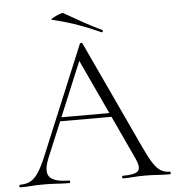

<svg xmlns="http://www.w3.org/2000/svg" viewBox="-56 -834 809 884"><g transform="rotate(-5 348.0 -391.5)"><path d="M200 -287 209 -305H468L475 -287ZM694 -12Q698 -12 698 -6Q698 0 694 0Q666 0 636.5 -2Q607 -4 580 -4Q549 -4 526.5 -2Q504 0 477 0Q473 0 473 -6Q473 -12 477 -12Q533 -12 547.5 -27Q562 -42 543 -84L317 -570L336 -587L143 -123Q118 -62 139 -37Q160 -12 228 -12Q233 -12 233 -6Q233 0 228 0Q198 0 173 -2Q148 -4 110 -4Q75 -4 53.5 -2Q32 0 2 0Q-2 0 -2 -6Q-2 -12 2 -12Q29 -12 49 -22Q69 -32 86.5 -58Q104 -84 124 -132L333 -635Q335 -638 339.5 -638Q344 -638 345 -635L577 -137Q600 -87 618 -59.5Q636 -32 654 -22Q672 -12 694 -12ZM437 -679Q386 -702 333.5 -721Q281 -740 214 -756Q209 -757 215.5 -761.5Q222 -766 233.5 -771.5Q245 -777 255.5 -780.5Q266 -784 269 -782Q310 -759 351 -735.5Q392 -712 441 -689Q445 -688 443 -682.5Q441 -677 437 -679Z"/></g></svg>

Font: Cormorant Garamond Light Light
Style: Regular
Weight: 300
Version: Version 4.001